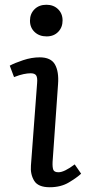

<svg xmlns="http://www.w3.org/2000/svg" viewBox="-20 -773 376 807"><path d="M106 -686Q106 -715 125 -734Q144 -753 175 -753Q205 -753 224 -734.5Q243 -716 243 -687Q243 -658 224.5 -639Q206 -620 176 -620Q145 -620 125.5 -638.5Q106 -657 106 -686ZM136 -424Q138 -447 132 -456Q126 -465 109 -465Q96 -465 79 -461.5Q62 -458 39 -449L21 -497Q41 -508 77 -520Q113 -532 147 -532Q194 -532 211 -502Q228 -472 224 -419L201 -92Q200 -70 204 -59.5Q208 -49 226 -49Q250 -49 294 -82L321 -43Q304 -27 270 -6.5Q236 14 189 14Q140 14 123.5 -13.5Q107 -41 110 -77Z"/></svg>

Font: Literata 7pt
Style: Italic
Weight: 400
Italic angle: -2°
Designer: Latin by Veronika Burian and Jose Scaglione. Greek by Irene Vlachou. Cyrillic by Vera Evstafieva
Foundry: TypeTogether
Version: Version 3.002